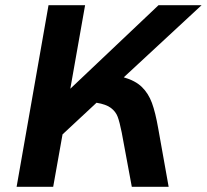

<svg xmlns="http://www.w3.org/2000/svg" viewBox="-20 -720 797 740"><path d="M590 -224 630 0H488L449 -210Q441 -250 433.5 -270Q426 -290 407.5 -304Q389 -318 352 -324L221 -202L185 0H44L167 -700H308L251 -378L591 -700H757L457 -422Q502 -409 527 -384.5Q552 -360 565.5 -323.5Q579 -287 590 -224Z"/></svg>

Font: KoHo
Style: Bold Italic
Weight: 700
Italic angle: -10°
Version: Version 1.000; ttfautohint (v1.6)